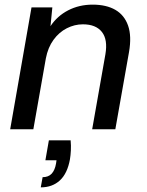

<svg xmlns="http://www.w3.org/2000/svg" viewBox="-20 -558 633 829"><path d="M24 0 116 -526H206L198 -445Q227 -489 274.5 -513.5Q322 -538 380 -538Q439 -538 478 -515.5Q517 -493 533 -447.5Q549 -402 537 -333L478 0H378L435 -323Q446 -387 420 -420Q394 -453 338 -453Q302 -453 268.5 -436Q235 -419 211 -386Q187 -353 178 -306L124 0ZM156 251 164 207Q189 207 203 192Q217 177 222 148L224 134H176L191 48H285Q287 70 286 91Q285 112 282 130Q271 191 238.5 221Q206 251 156 251Z"/></svg>

Font: DM Sans 9pt Medium
Style: Italic
Weight: 500
Italic angle: -10°
Version: Version 4.004;gftools[0.9.30]